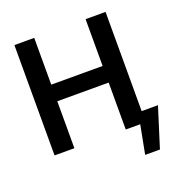

<svg xmlns="http://www.w3.org/2000/svg" viewBox="-154 -840 1092 1156"><g transform="rotate(-20 391.5 -261.5)"><path d="M65.4 -707H192.4V-407.2H521.5V-707H649.4V-71.3H753.9L673.8 183.6H579.1L614.3 0H521.5V-300.8H192.4V0H65.4Z"/></g></svg>

Font: Pretendard Std SemiBold
Style: Regular
Weight: 600
Designer: Base glyphs from Inter by Rasmus Andersson; Hangeul glyphs from Noto Sans CJK(Source Han Sans) by Jang Soo-young and Kan
Foundry: Kil Hyung-jin
Version: Version 1.309